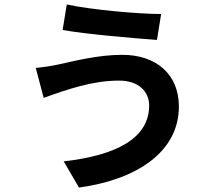

<svg xmlns="http://www.w3.org/2000/svg" viewBox="-20 -790 996 865"><path d="M652 -315C652 -165.8 502.1 -89.8 267 -62.9L335.9 55C598 19.2 785.9 -106.9 785.9 -310C785.9 -458.1 680.8 -543 530.9 -543C420.8 -543 315 -514.9 245 -500C214.1 -492.9 172.9 -486.9 141 -484L176.8 -349.1C285.9 -388.1 397 -426.8 514.9 -426.8C604 -427.9 652 -377.1 652 -315ZM280.9 -769.9 262.1 -654.8C371.1 -635.7 576 -618.3 687.1 -610.1L706 -726.9C605.8 -726.9 391 -745.7 280.9 -769.9Z"/></svg>

Font: Karasuma Gothic
Style: Bold
Weight: 700
Designer: Rasmus Andersson / Ryoko Nishizuka
Foundry: Genbu
Version: Version 1.00